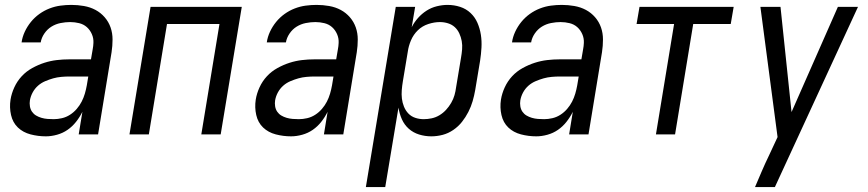

<svg xmlns="http://www.w3.org/2000/svg" viewBox="-20 -548 3540 783"><path d="M167 8Q135 8 104.5 0Q74 -8 53 -28Q32 -48 25 -79Q18 -110 23 -142Q27 -167 38.5 -192Q50 -217 68.5 -237Q87 -257 111.5 -270.5Q136 -284 161 -292Q186 -300 211.5 -303Q237 -306 263 -306H351L358 -347Q359 -353 360 -360Q361 -367 361 -373Q362 -392 354.5 -409Q347 -426 334 -437.5Q321 -449 303 -453.5Q285 -458 266 -458Q247 -458 227 -454Q207 -450 190 -439.5Q173 -429 161 -411.5Q149 -394 146 -375H68Q71 -397 81 -418.5Q91 -440 106 -458.5Q121 -477 140.5 -491Q160 -505 182 -513.5Q204 -522 226.5 -525Q249 -528 271 -528Q297 -528 322.5 -523.5Q348 -519 369.5 -507.5Q391 -496 407 -477.5Q423 -459 431 -436Q439 -413 439 -387Q439 -361 435 -335L380 0H301L316 -92Q305 -70 290 -51Q275 -32 255.5 -18.5Q236 -5 212.5 1.5Q189 8 167 8ZM199 -62Q215 -62 232.5 -66Q250 -70 265.5 -80Q281 -90 293 -104Q305 -118 313 -133.5Q321 -149 326 -166Q331 -183 334 -200L340 -236H263Q247 -236 230 -234.5Q213 -233 197 -228.5Q181 -224 164.5 -217Q148 -210 135 -198.5Q122 -187 113.5 -171.5Q105 -156 102 -139Q100 -127 102 -114.5Q104 -102 110.5 -92.5Q117 -83 127 -77Q137 -71 149 -67.5Q161 -64 173.5 -63Q186 -62 199 -62Z M508 0 594 -520H966L880 0H801L875 -450H661L587 0Z M1167 8Q1135 8 1104.5 0Q1074 -8 1053 -28Q1032 -48 1025 -79Q1018 -110 1023 -142Q1027 -167 1038.5 -192Q1050 -217 1068.5 -237Q1087 -257 1111.5 -270.5Q1136 -284 1161 -292Q1186 -300 1211.5 -303Q1237 -306 1263 -306H1351L1358 -347Q1359 -353 1360 -360Q1361 -367 1361 -373Q1362 -392 1354.5 -409Q1347 -426 1334 -437.5Q1321 -449 1303 -453.5Q1285 -458 1266 -458Q1247 -458 1227 -454Q1207 -450 1190 -439.5Q1173 -429 1161 -411.5Q1149 -394 1146 -375H1068Q1071 -397 1081 -418.5Q1091 -440 1106 -458.5Q1121 -477 1140.5 -491Q1160 -505 1182 -513.5Q1204 -522 1226.5 -525Q1249 -528 1271 -528Q1297 -528 1322.5 -523.5Q1348 -519 1369.5 -507.5Q1391 -496 1407 -477.5Q1423 -459 1431 -436Q1439 -413 1439 -387Q1439 -361 1435 -335L1380 0H1301L1316 -92Q1305 -70 1290 -51Q1275 -32 1255.5 -18.5Q1236 -5 1212.5 1.5Q1189 8 1167 8ZM1199 -62Q1215 -62 1232.5 -66Q1250 -70 1265.5 -80Q1281 -90 1293 -104Q1305 -118 1313 -133.5Q1321 -149 1326 -166Q1331 -183 1334 -200L1340 -236H1263Q1247 -236 1230 -234.5Q1213 -233 1197 -228.5Q1181 -224 1164.5 -217Q1148 -210 1135 -198.5Q1122 -187 1113.5 -171.5Q1105 -156 1102 -139Q1100 -127 1102 -114.5Q1104 -102 1110.5 -92.5Q1117 -83 1127 -77Q1137 -71 1149 -67.5Q1161 -64 1173.5 -63Q1186 -62 1199 -62Z M1472 215 1594 -520H1673L1659 -437Q1669 -457 1684.5 -474.5Q1700 -492 1719.5 -504.5Q1739 -517 1761.5 -522.5Q1784 -528 1805 -528Q1832 -528 1856.5 -520Q1881 -512 1899 -495Q1917 -478 1927 -455Q1937 -432 1941 -406.5Q1945 -381 1943.5 -354Q1942 -327 1938 -301L1918 -181Q1914 -158 1907.5 -135.5Q1901 -113 1890 -91.5Q1879 -70 1864 -51Q1849 -32 1828.5 -18Q1808 -4 1785 2Q1762 8 1739 8Q1713 8 1689 0.5Q1665 -7 1647 -23Q1629 -39 1619 -61.5Q1609 -84 1605 -109L1551 215ZM1708 -62Q1724 -62 1740.5 -65.5Q1757 -69 1772 -78Q1787 -87 1799 -100Q1811 -113 1820 -128.5Q1829 -144 1833.5 -160Q1838 -176 1840 -192L1860 -312Q1863 -329 1864.5 -346.5Q1866 -364 1863 -380.5Q1860 -397 1853 -412Q1846 -427 1834.5 -437.5Q1823 -448 1807 -453Q1791 -458 1774 -458Q1751 -458 1726.5 -450Q1702 -442 1684 -424.5Q1666 -407 1656 -383.5Q1646 -360 1643 -337L1623 -217Q1620 -199 1618.5 -181Q1617 -163 1619 -146Q1621 -129 1627.5 -113Q1634 -97 1645.5 -85Q1657 -73 1673.5 -67.5Q1690 -62 1708 -62Z M2167 8Q2135 8 2104.5 0Q2074 -8 2053 -28Q2032 -48 2025 -79Q2018 -110 2023 -142Q2027 -167 2038.5 -192Q2050 -217 2068.5 -237Q2087 -257 2111.5 -270.5Q2136 -284 2161 -292Q2186 -300 2211.5 -303Q2237 -306 2263 -306H2351L2358 -347Q2359 -353 2360 -360Q2361 -367 2361 -373Q2362 -392 2354.5 -409Q2347 -426 2334 -437.5Q2321 -449 2303 -453.5Q2285 -458 2266 -458Q2247 -458 2227 -454Q2207 -450 2190 -439.5Q2173 -429 2161 -411.5Q2149 -394 2146 -375H2068Q2071 -397 2081 -418.5Q2091 -440 2106 -458.5Q2121 -477 2140.5 -491Q2160 -505 2182 -513.5Q2204 -522 2226.5 -525Q2249 -528 2271 -528Q2297 -528 2322.5 -523.5Q2348 -519 2369.5 -507.5Q2391 -496 2407 -477.5Q2423 -459 2431 -436Q2439 -413 2439 -387Q2439 -361 2435 -335L2380 0H2301L2316 -92Q2305 -70 2290 -51Q2275 -32 2255.5 -18.5Q2236 -5 2212.5 1.5Q2189 8 2167 8ZM2199 -62Q2215 -62 2232.5 -66Q2250 -70 2265.5 -80Q2281 -90 2293 -104Q2305 -118 2313 -133.5Q2321 -149 2326 -166Q2331 -183 2334 -200L2340 -236H2263Q2247 -236 2230 -234.5Q2213 -233 2197 -228.5Q2181 -224 2164.5 -217Q2148 -210 2135 -198.5Q2122 -187 2113.5 -171.5Q2105 -156 2102 -139Q2100 -127 2102 -114.5Q2104 -102 2110.5 -92.5Q2117 -83 2127 -77Q2137 -71 2149 -67.5Q2161 -64 2173.5 -63Q2186 -62 2199 -62Z M2655 0 2729 -450H2576L2588 -520H2972L2960 -450H2807L2733 0Z M3059 215Q3073 182 3087 149.5Q3101 117 3117 84L3151 11L3081 -520H3163L3208 -91L3397 -520H3479L3140 215Z"/></svg>

Font: Iosevka Oblique
Style: Regular
Weight: 400
Italic angle: -9°
Monospace: yes
Designer: Belleve Invis
Foundry: Belleve Invis
Version: Version 32.5.0; ttfautohint (v1.8.4)